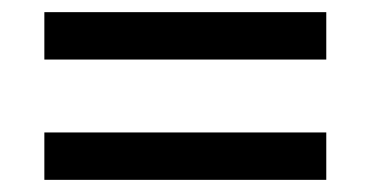

<svg xmlns="http://www.w3.org/2000/svg" viewBox="-20 -510 612 316"><path d="M53 -412V-490H517V-412ZM53 -214V-292H517V-214Z"/></svg>

Font: Noto Sans New Tai Lue Medium
Style: Regular
Weight: 500
Version: Version 2.003